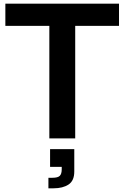

<svg xmlns="http://www.w3.org/2000/svg" viewBox="-20 -749 673 1039"><path d="M247 0V-609H9V-729H624V-609H387V0ZM242 270V213H264Q293 213 303.5 202.5Q314 192 314 167V154H251V58H382V179Q382 229 351 249.5Q320 270 270 270Z"/></svg>

Font: BDO Grotesk DemiBold
Style: Regular
Weight: 600
Designer: Deni Anggara
Foundry: Lokal Container
Version: Version 2.000